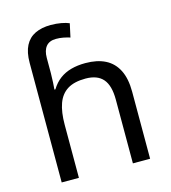

<svg xmlns="http://www.w3.org/2000/svg" viewBox="-113 -856 843 948"><g transform="rotate(-15 308.5 -382.5)"><path d="M85 -611Q85 -665 102.5 -699Q120 -733 153.5 -749Q187 -765 233 -765Q262 -765 286.5 -760.5Q311 -756 327 -749L312 -680Q296 -685 278.5 -688.5Q261 -692 241 -692Q207 -692 190 -671.5Q173 -651 173 -613V-535Q173 -513 171.5 -488Q170 -463 169 -452H174Q193 -483 218.5 -502Q244 -521 277 -530Q310 -539 350 -539Q410 -539 451.5 -518Q493 -497 515 -453.5Q537 -410 537 -343V0H449V-326Q449 -398 420 -431.5Q391 -465 331 -465Q273 -465 238.5 -443.5Q204 -422 188.5 -379Q173 -336 173 -271V0H85Z"/></g></svg>

Font: ukannada15
Style: Book
Weight: 400
Designer: Jelle Bosma - Monotype Design Team
Foundry: Monotype Imaging Inc.
Version: Version 2.003